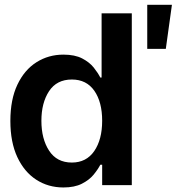

<svg xmlns="http://www.w3.org/2000/svg" viewBox="-20 -784 748 813"><path d="M248.5 9.8Q184.1 9.8 133.3 -23.2Q82.5 -56.2 53.2 -119.1Q23.9 -182.1 23.9 -272Q23.9 -362.8 53.7 -425.5Q83.5 -488.3 134.5 -520.5Q185.5 -552.7 248.5 -552.7Q296.9 -552.7 327.9 -536.6Q358.9 -520.5 377 -497.8Q395 -475.1 404.8 -455.6H410.2V-727.5H538.1V0H412.6V-86.4H404.8Q394.5 -66.4 376 -43.9Q357.4 -21.5 326.4 -5.9Q295.4 9.8 248.5 9.8ZM284.2 -95.7Q345.7 -95.7 379.2 -144.5Q412.6 -193.4 412.6 -272.5Q412.6 -352.1 379.4 -399.7Q346.2 -447.3 284.2 -447.3Q220.2 -447.3 187.7 -397.9Q155.3 -348.6 155.3 -272.5Q155.3 -195.8 188 -145.8Q220.7 -95.7 284.2 -95.7ZM603.5 -577.1V-763.7H708L682.1 -577.1Z"/></svg>

Font: Inter Tight SemiBold
Style: Regular
Weight: 600
Designer: Rasmus Andersson
Foundry: rsms
Version: Version 3.004; ttfautohint (v1.8.4.7-5d5b)